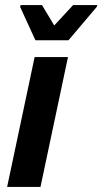

<svg xmlns="http://www.w3.org/2000/svg" viewBox="-20 -734 402 754"><path d="M8 0 116 -510H247L139 0ZM119 -576 59 -707 61 -714H145L193 -634L267 -714H362L360 -707L249 -576Z"/></svg>

Font: Saira Semi Condensed SemiBold
Style: Italic
Weight: 600
Width: 4
Italic angle: -12°
Designer: Hector Gatti with collaboration of the Omnibus-Type team
Foundry: Omnibus-Type
Version: Version 1.001; ttfautohint (v1.8)